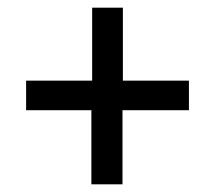

<svg xmlns="http://www.w3.org/2000/svg" viewBox="-20 -579 534 500"><path d="M218 -99V-292H48V-369H220V-559H300V-369H472V-292H299V-99Z"/></svg>

Font: TypoPRO Source Sans Pro
Style: Italic
Weight: 600
Italic angle: -11°
Designer: Paul D. Hunt
Foundry: Adobe Systems Incorporated
Version: Version 1.075;PS 2.000;hotconv 1.0.86;makeotf.lib2.5.63406